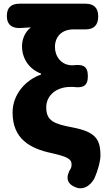

<svg xmlns="http://www.w3.org/2000/svg" viewBox="-20 -819 583 1038"><path d="M140 -799H86C40 -799 17 -778 17 -732C17 -683 49 -663 98 -668C114 -669 129 -670 147 -671C115 -647 99 -606 99 -570C99 -503 136 -446 202 -421V-416C118 -387 48 -308 48 -211C48 -68 142 -16 260 9C343 28 367 40 367 70C367 77 366 83 364 89C332 139 340 178 396 196C434 208 469 183 489 148C512 97 523 50 523 22C523 -67 496 -106 373 -130C272 -149 230 -165 230 -239C230 -304 286 -349 360 -349C365 -349 370 -349 376 -349C429 -342 455 -354 455 -407C455 -461 429 -473 375 -466C374 -466 372 -466 370 -466C311 -466 277 -515 277 -564C277 -623 316 -660 376 -660H442C488 -660 511 -684 511 -730C511 -776 488 -799 442 -799H264Z"/></svg>

Font: GenSenRounded2 TW H
Style: Regular
Weight: 900
Version: Version 2.100;PS 2.1;hotconv 16.6.51;makeotf.lib2.5.65220 DE